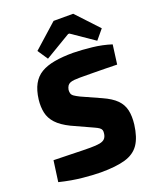

<svg xmlns="http://www.w3.org/2000/svg" viewBox="-168 -1019 927 1131"><g transform="rotate(-20 296.0 -453.0)"><path d="M351 -704Q407 -703 469.5 -696Q532 -689 588 -671L572 -550Q541 -551 502 -551.5Q463 -552 422 -552.5Q381 -553 340 -553Q319 -553 303.5 -551.5Q288 -550 277.5 -545.5Q267 -541 261 -532Q255 -523 252 -508Q251 -495 254 -485Q257 -475 268.5 -467Q280 -459 302 -448L422 -394Q478 -369 506.5 -340Q535 -311 543.5 -273Q552 -235 546 -184Q536 -106 506.5 -63Q477 -20 419 -3Q361 14 265 14Q224 14 155 7.5Q86 1 9 -18L27 -149Q85 -148 131.5 -146.5Q178 -145 210 -144.5Q242 -144 256 -144Q293 -144 314.5 -148Q336 -152 346.5 -162.5Q357 -173 360 -191Q363 -207 360 -216Q357 -225 347 -232Q337 -239 319 -247L190 -306Q135 -333 106.5 -364Q78 -395 70 -432.5Q62 -470 67 -514Q74 -571 94.5 -608Q115 -645 149.5 -665.5Q184 -686 234.5 -695Q285 -704 351 -704ZM431 -920 560 -782 510 -722 370 -818H362L201 -722L158 -786L308 -920Z"/></g></svg>

Font: Exo 2 ExtraBold
Style: Italic
Weight: 800
Italic angle: -8°
Designer: Natanael Gama
Foundry: Natanael Gama
Version: Version 2.010